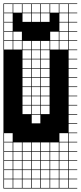

<svg xmlns="http://www.w3.org/2000/svg" viewBox="-20 -827 469 1115"><path d="M325 -803.6V-753.6H375V-803.6ZM271.4 -700H321.4V-750H271.4ZM325 -700H375V-750H325ZM217.9 -700H267.9V-750H217.9ZM164.3 -700H214.3V-750H164.3ZM110.7 -700H160.7V-750H110.7ZM57.1 -700H107.1V-750H57.1ZM3.6 -700H53.6V-750H3.6ZM325 -646.4H375V-696.4H325ZM271.4 -646.4H321.4V-696.4H271.4ZM217.9 -646.4H267.9V-696.4H217.9ZM164.3 -646.4H214.3V-696.4H164.3ZM110.7 -646.4H160.7V-696.4H110.7ZM57.1 -646.4H107.1V-696.4H57.1ZM3.6 -646.4H53.6V-696.4H3.6ZM325 -592.9H375V-642.9H325ZM271.4 -592.9H321.4V-642.9H271.4ZM217.9 -592.9H267.9V-642.9H217.9ZM164.3 -592.9H214.3V-642.9H164.3ZM110.7 -592.9H160.7V-642.9H110.7ZM57.1 -592.9H107.1V-642.9H57.1ZM3.6 -592.9H53.6V-642.9H3.6ZM325 -539.3H375V-589.3H325ZM271.4 -539.3H321.4V-589.3H271.4ZM217.9 -539.3H267.9V-589.3H217.9ZM164.3 -539.3H214.3V-589.3H164.3ZM110.7 -539.3H160.7V-589.3H110.7ZM57.1 -539.3H107.1V-589.3H57.1ZM3.6 -539.3H53.6V-589.3H3.6ZM110.7 -485.7H160.7V-535.7H110.7ZM217.9 -485.7H267.9V-535.7H217.9ZM164.3 -485.7H214.3V-535.7H164.3ZM164.3 -432.1H214.3V-482.1H164.3ZM217.9 -432.1H267.9V-482.1H217.9ZM110.7 -432.1H160.7V-482.1H110.7ZM164.3 -378.6H214.3V-428.6H164.3ZM217.9 -378.6H267.9V-428.6H217.9ZM110.7 -378.6H160.7V-428.6H110.7ZM110.7 -325H160.7V-375H110.7ZM217.9 -325H267.9V-375H217.9ZM164.3 -325H214.3V-375H164.3ZM217.9 -271.4H267.9V-321.4H217.9ZM110.7 -271.4H160.7V-321.4H110.7ZM164.3 -271.4H214.3V-321.4H164.3ZM110.7 -217.9H160.7V-267.9H110.7ZM217.9 -217.9H267.9V-267.9H217.9ZM164.3 -217.9H214.3V-267.9H164.3ZM217.9 -164.3H267.9V-214.3H217.9ZM110.7 -164.3H160.7V-214.3H110.7ZM164.3 -164.3H214.3V-214.3H164.3ZM164.3 -110.7H214.3V-160.7H164.3ZM3.6 -3.6H53.6V-53.6H3.6ZM325 -3.6H375V-53.6H325ZM164.3 50H214.3V0H164.3ZM3.6 50H53.6V0H3.6ZM271.4 50H321.4V0H271.4ZM325 50H375V0H325ZM57.1 50H107.1V0H57.1ZM217.9 50H267.9V0H217.9ZM110.7 50H160.7V0H110.7ZM164.3 103.6H214.3V53.6H164.3ZM271.4 103.6H321.4V53.6H271.4ZM3.6 103.6H53.6V53.6H3.6ZM325 103.6H375V53.6H325ZM57.1 103.6H107.1V53.6H57.1ZM217.9 103.6H267.9V53.6H217.9ZM110.7 103.6H160.7V53.6H110.7ZM110.7 157.1H160.7V107.1H110.7ZM164.3 157.1H214.3V107.1H164.3ZM271.4 157.1H321.4V107.1H271.4ZM217.9 157.1H267.9V107.1H217.9ZM57.1 157.1H107.1V107.1H57.1ZM325 157.1H375V107.1H325ZM3.6 157.1H53.6V107.1H3.6ZM164.3 210.7H214.3V160.7H164.3ZM217.9 210.7H267.9V160.7H217.9ZM110.7 210.7H160.7V160.7H110.7ZM271.4 210.7H321.4V160.7H271.4ZM57.1 210.7H107.1V160.7H57.1ZM325 210.7H375V160.7H325ZM3.6 210.7H53.6V160.7H3.6ZM164.3 264.3H214.3V214.3H164.3ZM3.6 264.3H53.6V214.3H3.6ZM217.9 264.3H267.9V214.3H217.9ZM110.7 264.3H160.7V214.3H110.7ZM271.4 264.3H321.4V214.3H271.4ZM325 264.3H375V214.3H325ZM57.1 264.3H107.1V214.3H57.1ZM271.4 -803.6V-753.6H321.4V-803.6ZM217.9 -803.6V-753.6H267.9V-803.6ZM164.3 -803.6V-753.6H214.3V-803.6ZM110.7 -803.6V-753.6H160.7V-803.6ZM57.1 -803.6V-753.6H107.1V-803.6ZM3.6 -803.6V-753.6H53.6V-803.6ZM428.6 -803.6H378.6V-753.6H428.6V-750H378.6V-700H428.6V-696.4H378.6V-646.4H428.6V-642.9H378.6V-592.9H428.6V-589.3H378.6V-539.3H428.6V-535.7H378.6V-485.7H428.6V-482.1H378.6V-432.1H428.6V-428.6H378.6V-378.6H428.6V-375H378.6V-325H428.6V-321.4H378.6V-271.4H428.6V-267.9H378.6V-217.9H428.6V-214.3H378.6V-164.3H428.6V-160.7H378.6V-110.7H428.6V-107.1H378.6V-57.1H428.6V-53.6H378.6V-3.6H428.6V0H378.6V50H428.6V53.6H378.6V103.6H428.6V107.1H378.6V157.1H428.6V160.7H378.6V210.7H428.6V214.3H378.6V264.3H428.6V267.9H0V-807.1H428.6ZM107.1 -642.9V-696.4H160.7V-642.9ZM53.6 -696.4V-750H107.1V-696.4ZM214.3 -642.9V-696.4H267.9V-642.9ZM53.6 -642.9V-696.4H107.1V-642.9ZM160.7 -589.3V-642.9H214.3V-589.3ZM107.1 -589.3V-642.9H160.7V-589.3ZM267.9 -750H321.4V-696.4H267.9ZM267.9 -696.4H321.4V-642.9H267.9ZM214.3 -642.9H267.9V-589.3H214.3ZM160.7 -696.4H214.3V-642.9H160.7Z"/></svg>

Font: Jersey 10 Charted
Style: Regular
Weight: 400
Designer: Sarah Cadigan-Fried
Version: Version 1.000; ttfautohint (v1.8.4.7-5d5b)